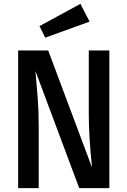

<svg xmlns="http://www.w3.org/2000/svg" viewBox="-20 -967 655 987"><path d="M162.1 -602.1Q168.7 -531.8 173.8 -463.3Q179 -394.9 179 -321.5V0H73.3V-707.7H227.7L453.3 -105.1Q436.4 -261 436.4 -385.1V-707.7H542.1V0H387.2ZM183.1 -832.8 393.3 -947.2 440.5 -855.9 212.3 -773.3Z"/></svg>

Font: Fira Code Fixed Medium
Style: Regular
Weight: 500
Monospace: yes
Designer: Carrois Corporate, Edenspiekermann AG, Nikita Prokopov
Foundry: Carrois Corporate, Edenspiekermann AG, Nikita Prokopov
Version: Version 5.002